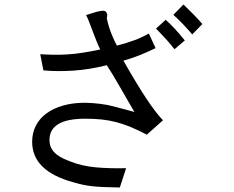

<svg xmlns="http://www.w3.org/2000/svg" viewBox="-20 -762 1040 854"><path d="M674 -635 717 -674Q739 -654 759 -632.5Q779 -611 802 -582L756 -543Q748 -553 740 -563Q732 -573 722.5 -583.5Q713 -594 701 -606.5Q689 -619 674 -635ZM642 -613 672 -548Q635 -530 601 -516.5Q567 -503 529 -492Q590 -385 632 -322Q674 -259 705 -227L633 -163Q595 -183 562.5 -196.5Q530 -210 498 -218.5Q466 -227 432.5 -230.5Q399 -234 359 -234Q200 -234 200 -139Q200 -108 220.5 -85.5Q241 -63 287 -46Q343 -23 408 -17.5Q473 -12 541 -14L513 72Q471 71 442.5 70Q414 69 391.5 66.5Q369 64 350 60Q331 56 307 49Q123 -1 123 -131Q123 -171 139.5 -203Q156 -235 186.5 -257.5Q217 -280 260.5 -292.5Q304 -305 358 -305Q432 -303 484.5 -289Q537 -275 578 -264Q564 -287 547.5 -316Q531 -345 514.5 -373.5Q498 -402 482.5 -428Q467 -454 455 -472Q380 -453 308 -448Q236 -443 173 -449L159 -521Q189 -519 219 -518.5Q249 -518 280.5 -520Q312 -522 348 -527.5Q384 -533 426 -542Q418 -557 409.5 -578.5Q401 -600 392.5 -622.5Q384 -645 376.5 -664.5Q369 -684 363 -695L408 -709Q440 -717 447.5 -712.5Q455 -708 457 -697Q457 -694 456.5 -689.5Q456 -685 455 -680Q464 -639 478 -606Q492 -573 500 -559Q545 -571 579 -583.5Q613 -596 642 -613ZM751 -696 796 -742Q819 -720 842.5 -696Q866 -672 880 -655L835 -609Q828 -617 817 -629.5Q806 -642 794 -654.5Q782 -667 770 -678.5Q758 -690 751 -696Z"/></svg>

Font: D2Coding
Style: Regular
Weight: 400
Monospace: yes
Designer: Yong-Rak Park; Jeong-Hwan Yoon; Sang-Min Lee;
Foundry: NHN Corporation
Version: Version 1.3.2; Build 20180524